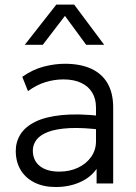

<svg xmlns="http://www.w3.org/2000/svg" viewBox="-20 -774 574 810"><path d="M215.5 15Q163.5 15 125.5 -4Q87.5 -23 67 -57.2Q46.5 -91.5 46.5 -137.5Q46.5 -175.5 66.2 -207.2Q86 -239 128.8 -260.2Q171.5 -281.5 240.5 -288.5Q309.5 -295.5 408.5 -284.5L411 -226Q329.5 -236.5 273.2 -233.5Q217 -230.5 183 -217.5Q149 -204.5 133.8 -184Q118.5 -163.5 118.5 -139Q118.5 -97 148 -73.5Q177.5 -50 230 -50Q274 -50 309 -66.5Q344 -83 364.5 -112Q385 -141 385 -178.5V-320Q385 -357 369 -383.5Q353 -410 322.2 -424.5Q291.5 -439 247.5 -439Q209.5 -439 171.8 -427.5Q134 -416 98 -389.5L74 -450Q118 -481 164.5 -493Q211 -505 253 -505Q319.5 -505 365 -484Q410.5 -463 434 -422Q457.5 -381 457.5 -320.5V0H387.5V-61.5Q361.5 -24.5 316 -4.8Q270.5 15 215.5 15ZM84.5 -585 217.5 -754.5H293L419.5 -585H343.5L254 -707L160.5 -585Z"/></svg>

Font: Geologica Roman ExtraLight
Style: Regular
Weight: 250
Designer: Sindre Bremnes, Frode Helland
Foundry: Monokrom Skriftforlag AS
Version: Version 1.010;gftools[0.9.28]